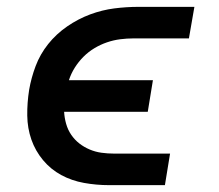

<svg xmlns="http://www.w3.org/2000/svg" viewBox="-20 -540 640 560"><path d="M298 0Q261 0 225 -6.5Q189 -13 158.5 -29.5Q128 -46 105.5 -73Q83 -100 71.5 -133Q60 -166 59.5 -203Q59 -240 65 -278Q71 -313 84 -347.5Q97 -382 120.5 -411.5Q144 -441 176 -463Q208 -485 243 -498Q278 -511 313.5 -515.5Q349 -520 384 -520H547L531 -428H369Q350 -428 330.5 -425.5Q311 -423 292 -416.5Q273 -410 255.5 -399.5Q238 -389 223.5 -374.5Q209 -360 198 -342.5Q187 -325 181 -306H426L411 -214H167Q168 -196 173 -178.5Q178 -161 188 -146.5Q198 -132 211.5 -121.5Q225 -111 241.5 -104Q258 -97 276 -94.5Q294 -92 313 -92H476L461 0Z"/></svg>

Font: Iosevka SS04 SmBd Ex Obl
Style: Regular
Weight: 600
Width: 7
Italic angle: -9°
Monospace: yes
Designer: Belleve Invis
Foundry: Belleve Invis
Version: Version 19.0.0; ttfautohint (v1.8.4)